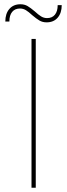

<svg xmlns="http://www.w3.org/2000/svg" viewBox="-20 -882 316 902"><path d="M148 -699V0H128V-699ZM199 -777Q180 -777 165.5 -785.5Q151 -794 131 -811Q115 -826 102 -834Q89 -842 74 -842Q50 -842 37 -826Q24 -810 24 -781H5Q5 -818 24 -840Q43 -862 76 -862Q95 -862 109.5 -853.5Q124 -845 144 -828Q160 -813 173 -805Q186 -797 201 -797Q225 -797 238 -813Q251 -829 251 -858H270Q270 -821 251 -799Q232 -777 199 -777Z"/></svg>

Font: Montserrat-Arabic Thin
Style: Regular
Weight: 250
Designer: Mohamed Gaber
Foundry: Kief Type Foundry
Version: Version 5.008